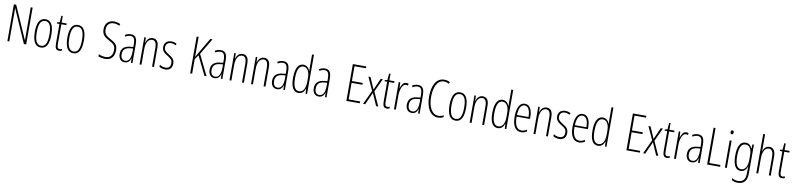

<svg xmlns="http://www.w3.org/2000/svg" viewBox="5 -2093 15158 3667"><g transform="rotate(10 7584.0 -259.0)"><path d="M441 0V-714H404V-202C404 -172 405 -120 406 -72H404L122 -714H77V0H114V-526C114 -579 114 -615 112 -647H114L397 0Z M883 -265C883 -437 836 -539 723 -539C614 -539 562 -444 562 -267C562 -84 617 10 724 10C831 10 883 -82 883 -265ZM600 -267C600 -421 636 -505 723 -505C813 -505 846 -416 846 -266C846 -101 808 -24 724 -24C639 -24 600 -108 600 -267Z M1086 -24C1046 -24 1036 -53 1036 -115V-496H1134V-529H1036V-656H1008L998 -529L949 -519V-496H999V-116C999 -33 1017 10 1080 10C1101 10 1117 6 1132 -1V-35C1121 -29 1103 -24 1086 -24Z M1514 -265C1514 -437 1467 -539 1354 -539C1245 -539 1193 -444 1193 -267C1193 -84 1248 10 1355 10C1462 10 1514 -82 1514 -265ZM1231 -267C1231 -421 1267 -505 1354 -505C1444 -505 1477 -416 1477 -266C1477 -101 1439 -24 1355 -24C1270 -24 1231 -108 1231 -267Z M2152 -187C2152 -297 2100 -331 2009 -380C1937 -419 1885 -451 1885 -544C1885 -632 1933 -688 2021 -688C2049 -688 2090 -682 2129 -661L2144 -695C2114 -710 2067 -724 2020 -724C1917 -724 1846 -660 1846 -543C1846 -429 1909 -392 1987 -350C2074 -303 2113 -275 2113 -186C2113 -90 2068 -27 1974 -27C1931 -27 1878 -39 1841 -57V-16C1881 2 1933 10 1975 10C2087 10 2152 -62 2152 -187Z M2378 -539C2341 -539 2300 -527 2266 -506L2280 -476C2317 -498 2350 -506 2376 -506C2439 -506 2465 -468 2465 -356V-308L2404 -302C2294 -291 2231 -238 2231 -133C2231 -59 2267 10 2350 10C2422 10 2453 -38 2468 -89H2470L2473 0H2502V-359C2502 -487 2466 -539 2378 -539ZM2406 -272 2466 -278V-218C2466 -100 2434 -21 2356 -21C2302 -21 2269 -61 2269 -134C2269 -218 2313 -262 2406 -272Z M2803 -539C2728 -539 2690 -483 2674 -425H2672L2669 -529H2640V0H2677V-305C2677 -439 2730 -505 2799 -505C2852 -505 2883 -463 2883 -362V0H2920V-373C2920 -488 2878 -539 2803 -539Z M3272 -127C3272 -213 3223 -244 3157 -285C3093 -325 3062 -352 3062 -407C3062 -470 3103 -505 3164 -505C3196 -505 3230 -495 3253 -479L3269 -510C3241 -529 3204 -539 3165 -539C3072 -539 3026 -481 3026 -408C3026 -329 3076 -293 3143 -252C3202 -215 3234 -193 3234 -128C3234 -63 3201 -26 3136 -26C3094 -26 3052 -41 3023 -63V-21C3048 -5 3087 10 3137 10C3226 10 3272 -43 3272 -127Z M3939 0 3744 -400 3929 -714H3887L3715 -423C3687 -376 3668 -344 3660 -326V-714H3622V0H3660V-280L3719 -367L3898 0Z M4122 -539C4085 -539 4044 -527 4010 -506L4024 -476C4061 -498 4094 -506 4120 -506C4183 -506 4209 -468 4209 -356V-308L4148 -302C4038 -291 3975 -238 3975 -133C3975 -59 4011 10 4094 10C4166 10 4197 -38 4212 -89H4214L4217 0H4246V-359C4246 -487 4210 -539 4122 -539ZM4150 -272 4210 -278V-218C4210 -100 4178 -21 4100 -21C4046 -21 4013 -61 4013 -134C4013 -218 4057 -262 4150 -272Z M4547 -539C4472 -539 4434 -483 4418 -425H4416L4413 -529H4384V0H4421V-305C4421 -439 4474 -505 4543 -505C4596 -505 4627 -463 4627 -362V0H4664V-373C4664 -488 4622 -539 4547 -539Z M4965 -539C4890 -539 4852 -483 4836 -425H4834L4831 -529H4802V0H4839V-305C4839 -439 4892 -505 4961 -505C5014 -505 5045 -463 5045 -362V0H5082V-373C5082 -488 5040 -539 4965 -539Z M5334 -539C5297 -539 5256 -527 5222 -506L5236 -476C5273 -498 5306 -506 5332 -506C5395 -506 5421 -468 5421 -356V-308L5360 -302C5250 -291 5187 -238 5187 -133C5187 -59 5223 10 5306 10C5378 10 5409 -38 5424 -89H5426L5429 0H5458V-359C5458 -487 5422 -539 5334 -539ZM5362 -272 5422 -278V-218C5422 -100 5390 -21 5312 -21C5258 -21 5225 -61 5225 -134C5225 -218 5269 -262 5362 -272Z M5722 10C5797 10 5836 -45 5852 -98H5854L5860 0H5889V-760H5852V-506C5852 -484 5853 -463 5854 -437H5852C5837 -487 5794 -539 5724 -539C5627 -539 5571 -441 5571 -258C5571 -83 5622 10 5722 10ZM5727 -24C5644 -24 5610 -109 5610 -258C5610 -420 5650 -504 5729 -504C5807 -504 5852 -428 5852 -307V-226C5852 -102 5807 -24 5727 -24Z M6142 -539C6105 -539 6064 -527 6030 -506L6044 -476C6081 -498 6114 -506 6140 -506C6203 -506 6229 -468 6229 -356V-308L6168 -302C6058 -291 5995 -238 5995 -133C5995 -59 6031 10 6114 10C6186 10 6217 -38 6232 -89H6234L6237 0H6266V-359C6266 -487 6230 -539 6142 -539ZM6170 -272 6230 -278V-218C6230 -100 6198 -21 6120 -21C6066 -21 6033 -61 6033 -134C6033 -218 6077 -262 6170 -272Z M6912 0V-35H6689V-357H6899V-392H6689V-679H6912V-714H6651V0Z M7102 -273 6975 0H7016L7123 -239L7228 0H7269L7146 -271L7265 -529H7224L7124 -304L7026 -529H6985Z M7442 -24C7402 -24 7392 -53 7392 -115V-496H7490V-529H7392V-656H7364L7354 -529L7305 -519V-496H7355V-116C7355 -33 7373 10 7436 10C7457 10 7473 6 7488 -1V-35C7477 -29 7459 -24 7442 -24Z M7720 -537C7657 -537 7628 -471 7611 -416H7609L7603 -529H7574V0H7611V-278C7611 -381 7649 -500 7719 -500C7733 -500 7748 -495 7757 -491L7766 -527C7751 -535 7734 -537 7720 -537Z M7947 -539C7910 -539 7869 -527 7835 -506L7849 -476C7886 -498 7919 -506 7945 -506C8008 -506 8034 -468 8034 -356V-308L7973 -302C7863 -291 7800 -238 7800 -133C7800 -59 7836 10 7919 10C7991 10 8022 -38 8037 -89H8039L8042 0H8071V-359C8071 -487 8035 -539 7947 -539ZM7975 -272 8035 -278V-218C8035 -100 8003 -21 7925 -21C7871 -21 7838 -61 7838 -134C7838 -218 7882 -262 7975 -272Z M8425 -689C8454 -689 8488 -682 8520 -662L8536 -695C8501 -715 8465 -724 8425 -724C8258 -724 8192 -551 8192 -358C8192 -130 8285 10 8428 10C8467 10 8505 -1 8532 -16V-53C8509 -40 8474 -25 8430 -25C8308 -25 8231 -158 8231 -357C8231 -526 8284 -689 8425 -689Z M8926 -265C8926 -437 8879 -539 8766 -539C8657 -539 8605 -444 8605 -267C8605 -84 8660 10 8767 10C8874 10 8926 -82 8926 -265ZM8643 -267C8643 -421 8679 -505 8766 -505C8856 -505 8889 -416 8889 -266C8889 -101 8851 -24 8767 -24C8682 -24 8643 -108 8643 -267Z M9205 -539C9130 -539 9092 -483 9076 -425H9074L9071 -529H9042V0H9079V-305C9079 -439 9132 -505 9201 -505C9254 -505 9285 -463 9285 -362V0H9322V-373C9322 -488 9280 -539 9205 -539Z M9586 10C9661 10 9700 -45 9716 -98H9718L9724 0H9753V-760H9716V-506C9716 -484 9717 -463 9718 -437H9716C9701 -487 9658 -539 9588 -539C9491 -539 9435 -441 9435 -258C9435 -83 9486 10 9586 10ZM9591 -24C9508 -24 9474 -109 9474 -258C9474 -420 9514 -504 9593 -504C9671 -504 9716 -428 9716 -307V-226C9716 -102 9671 -24 9591 -24Z M10021 -539C9918 -539 9868 -433 9868 -264C9868 -97 9920 10 10040 10C10082 10 10118 -3 10148 -22V-61C10112 -36 10078 -24 10042 -24C9950 -24 9905 -109 9905 -269H10165V-303C10165 -425 10127 -539 10021 -539ZM10021 -506C10099 -506 10131 -412 10130 -301H9906C9912 -439 9954 -506 10021 -506Z M10443 -539C10368 -539 10330 -483 10314 -425H10312L10309 -529H10280V0H10317V-305C10317 -439 10370 -505 10439 -505C10492 -505 10523 -463 10523 -362V0H10560V-373C10560 -488 10518 -539 10443 -539Z M10912 -127C10912 -213 10863 -244 10797 -285C10733 -325 10702 -352 10702 -407C10702 -470 10743 -505 10804 -505C10836 -505 10870 -495 10893 -479L10909 -510C10881 -529 10844 -539 10805 -539C10712 -539 10666 -481 10666 -408C10666 -329 10716 -293 10783 -252C10842 -215 10874 -193 10874 -128C10874 -63 10841 -26 10776 -26C10734 -26 10692 -41 10663 -63V-21C10688 -5 10727 10 10777 10C10866 10 10912 -43 10912 -127Z M11144 -539C11041 -539 10991 -433 10991 -264C10991 -97 11043 10 11163 10C11205 10 11241 -3 11271 -22V-61C11235 -36 11201 -24 11165 -24C11073 -24 11028 -109 11028 -269H11288V-303C11288 -425 11250 -539 11144 -539ZM11144 -506C11222 -506 11254 -412 11253 -301H11029C11035 -439 11077 -506 11144 -506Z M11529 10C11604 10 11643 -45 11659 -98H11661L11667 0H11696V-760H11659V-506C11659 -484 11660 -463 11661 -437H11659C11644 -487 11601 -539 11531 -539C11434 -539 11378 -441 11378 -258C11378 -83 11429 10 11529 10ZM11534 -24C11451 -24 11417 -109 11417 -258C11417 -420 11457 -504 11536 -504C11614 -504 11659 -428 11659 -307V-226C11659 -102 11614 -24 11534 -24Z M12343 0V-35H12120V-357H12330V-392H12120V-679H12343V-714H12082V0Z M12533 -273 12406 0H12447L12554 -239L12659 0H12700L12577 -271L12696 -529H12655L12555 -304L12457 -529H12416Z M12873 -24C12833 -24 12823 -53 12823 -115V-496H12921V-529H12823V-656H12795L12785 -529L12736 -519V-496H12786V-116C12786 -33 12804 10 12867 10C12888 10 12904 6 12919 -1V-35C12908 -29 12890 -24 12873 -24Z M13151 -537C13088 -537 13059 -471 13042 -416H13040L13034 -529H13005V0H13042V-278C13042 -381 13080 -500 13150 -500C13164 -500 13179 -495 13188 -491L13197 -527C13182 -535 13165 -537 13151 -537Z M13378 -539C13341 -539 13300 -527 13266 -506L13280 -476C13317 -498 13350 -506 13376 -506C13439 -506 13465 -468 13465 -356V-308L13404 -302C13294 -291 13231 -238 13231 -133C13231 -59 13267 10 13350 10C13422 10 13453 -38 13468 -89H13470L13473 0H13502V-359C13502 -487 13466 -539 13378 -539ZM13406 -272 13466 -278V-218C13466 -100 13434 -21 13356 -21C13302 -21 13269 -61 13269 -134C13269 -218 13313 -262 13406 -272Z M13647 0H13899V-35H13685V-714H13647Z M14011 -727C13989 -727 13981 -709 13981 -688C13981 -667 13991 -650 14010 -650C14029 -650 14041 -665 14041 -689C14041 -709 14033 -727 14011 -727ZM14029 -529H13992V0H14029Z M14302 -539C14195 -539 14146 -437 14146 -263C14146 -78 14201 10 14296 10C14364 10 14407 -38 14425 -104H14428C14425 -65 14425 -37 14425 -8V33C14425 156 14376 207 14280 207C14236 207 14202 195 14164 173V211C14198 232 14236 242 14280 242C14406 242 14462 169 14462 29V-529H14433L14428 -445H14425C14407 -496 14372 -539 14302 -539ZM14306 -504C14391 -504 14425 -423 14425 -317V-226C14425 -125 14390 -24 14301 -24C14223 -24 14184 -99 14184 -263C14184 -409 14217 -504 14306 -504Z M14638 -503V-760H14601V0H14638V-294C14638 -440 14692 -504 14758 -504C14810 -504 14844 -465 14844 -358V0H14881V-366C14881 -481 14840 -539 14763 -539C14691 -539 14655 -484 14638 -432H14635C14638 -455 14638 -472 14638 -503Z M15106 -24C15066 -24 15056 -53 15056 -115V-496H15154V-529H15056V-656H15028L15018 -529L14969 -519V-496H15019V-116C15019 -33 15037 10 15100 10C15121 10 15137 6 15152 -1V-35C15141 -29 15123 -24 15106 -24Z"/></g></svg>

Font: Noto Sans Kannada ExtraCondensed ExtraLight
Style: Regular
Weight: 200
Width: 2
Designer: Jelle Bosma - Monotype Design Team
Foundry: Monotype Imaging Inc.
Version: Version 2.005